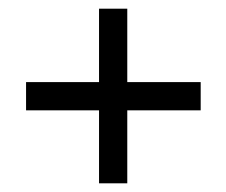

<svg xmlns="http://www.w3.org/2000/svg" viewBox="-20 -531 521 442"><path d="M40 -342H442V-277H40ZM208 -109V-511H273V-109Z"/></svg>

Font: Cinzel Black
Style: Regular
Weight: 900
Designer: Natanael Gama
Version: Version 2.000